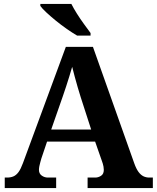

<svg xmlns="http://www.w3.org/2000/svg" viewBox="-20 -951 793 971"><path d="M4 0V-53H16Q34 -53 48 -59Q62 -65 73.5 -80.5Q85 -96 96 -126L313 -714H450L659 -125Q669 -97 680.5 -81.5Q692 -66 705.5 -59.5Q719 -53 735 -53H753V0H423V-53H462Q477 -53 491 -62Q505 -71 505 -92Q505 -100 503.5 -108Q502 -116 500 -123Q498 -130 496 -135L461 -235H218L189 -149Q187 -141 184 -131Q181 -121 179 -110.5Q177 -100 177 -92Q177 -73 191 -63Q205 -53 222 -53H264V0ZM239 -296H441L388 -460Q381 -483 373 -509.5Q365 -536 358 -563Q351 -590 345 -613Q339 -592 331 -566Q323 -540 314.5 -514Q306 -488 298 -465ZM370 -771Q346 -785 318 -804.5Q290 -824 263 -846Q236 -868 214.5 -888Q193 -908 184 -921V-931H341Q352 -909 369 -882Q386 -855 405 -829Q424 -803 438 -784V-771Z"/></svg>

Font: Noto Serif Armenian
Style: Bold
Weight: 700
Version: Version 2.007